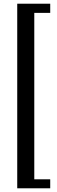

<svg xmlns="http://www.w3.org/2000/svg" viewBox="-20 -831 307 1036"><path d="M73 185V-811H251V-761.5H165V136.5H251V185Z"/></svg>

Font: Libre Caslon Condensed
Style: Bold
Weight: 700
Designer: Pablo Impallari, Rodrigo Fuenzalida, Katja Schimmel, Ertekin Erdin
Foundry: Pablo Impallari, Rodrigo Fuenzalida
Version: Version 2.000; ttfautohint (v1.8.4.7-5d5b);gftools[0.9.33]